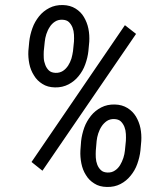

<svg xmlns="http://www.w3.org/2000/svg" viewBox="-20 -742 659 773"><path d="M97.7 -574.2 94.2 -536.6C93.3 -519.5 94.7 -502 98.1 -484.9C101.6 -467.8 107.9 -452.1 116.7 -438.5C125 -424.3 136.2 -413.1 150.4 -404.3C164.6 -395 181.2 -390.6 201.2 -390.1C221.7 -389.6 239.7 -394 255.9 -402.3C271.5 -410.6 285.2 -421.4 296.4 -435.5C307.6 -449.2 316.9 -464.8 323.2 -482.9C329.6 -500.5 334 -518.6 335.9 -536.6L339.4 -574.2C340.3 -591.8 339.4 -609.4 335.9 -626.5C332.5 -643.6 326.2 -659.2 317.9 -673.3C309.6 -687.5 298.3 -698.7 284.2 -707.5C270 -716.3 253.4 -721.2 233.4 -721.7C212.9 -722.2 194.8 -718.3 178.7 -710C162.6 -701.7 148.4 -690.4 137.2 -676.3C126 -662.1 116.7 -646.5 110.4 -628.4C104 -610.4 99.6 -592.3 97.7 -574.2ZM156.2 -535.6 160.2 -574.2C161.1 -583.5 163.1 -593.8 166.5 -604.5C169.9 -614.7 174.3 -624.5 180.2 -633.3C185.5 -642.1 192.9 -649.4 201.2 -654.8C209.5 -660.2 219.2 -663.1 231 -662.6C242.2 -662.1 251 -659.2 257.3 -653.3C263.7 -647 268.6 -639.6 272 -630.9C275.4 -622.1 277.3 -612.8 277.8 -602.5C278.3 -592.3 278.3 -583 277.8 -574.7L273.9 -536.1C272.5 -526.9 270.5 -516.6 267.6 -506.3C264.2 -496.1 259.8 -486.3 254.4 -478C248.5 -469.2 241.7 -461.9 233.4 -456.5C225.1 -451.2 214.8 -448.2 203.6 -448.7C192.4 -449.2 183.6 -452.1 177.2 -458C170.9 -463.9 166 -471.2 162.6 -480C159.2 -488.8 156.7 -498 156.2 -508.3C155.8 -518.1 155.8 -527.3 156.2 -535.6ZM106.9 -89.8 150.9 -54.7 527.8 -605.5 482.9 -640.6ZM306.6 -174.3 303.7 -136.2C302.7 -118.7 304.2 -101.1 307.6 -84C311 -66.9 316.9 -51.3 325.7 -37.6C334 -23.4 345.2 -12.2 359.4 -3.4C373.5 5.9 390.1 10.3 410.2 10.7C430.7 11.2 448.7 7.3 464.8 -1C481 -9.3 494.6 -20.5 505.9 -34.7C517.1 -48.3 526.4 -64 532.7 -82C539.1 -100.1 543.5 -118.2 545.4 -136.2L548.8 -174.3C549.8 -191.4 548.8 -209 545.4 -226.1C542 -243.2 535.6 -258.8 527.3 -272.9C518.6 -287.1 507.3 -298.3 493.2 -307.1C479 -315.9 462.4 -320.8 442.4 -321.3C421.9 -321.8 403.8 -317.9 387.7 -309.6C371.6 -301.3 357.4 -290 346.2 -275.9C335 -261.7 325.7 -246.1 319.3 -228.5C313 -210.4 308.6 -192.4 306.6 -174.3ZM365.7 -135.3 369.1 -174.8C370.1 -184.1 372.1 -194.3 375.5 -204.6C378.9 -214.8 383.3 -224.6 389.2 -233.4C394.5 -241.7 401.9 -249 410.2 -254.9C418.5 -260.3 428.7 -263.2 439.9 -262.7C451.2 -262.2 460 -259.3 466.3 -253.4C472.7 -247.1 477.5 -239.7 481 -231C484.4 -222.2 486.3 -212.9 486.8 -202.6C487.3 -192.4 487.3 -183.1 486.8 -174.8L482.9 -135.7C481.9 -126.5 480 -116.2 476.6 -106C473.1 -95.7 468.8 -85.9 463.4 -77.1C458 -68.4 451.2 -61 442.9 -55.7C434.6 -49.8 424.3 -46.9 412.6 -47.4C401.4 -47.9 392.6 -50.8 386.2 -57.1C379.9 -63 375 -70.3 371.6 -79.1C368.2 -87.9 366.2 -97.2 365.7 -107.4C365.2 -117.7 365.2 -127 365.7 -135.3Z"/></svg>

Font: Roboto Condensed
Style: Italic
Weight: 400
Designer: Google
Version: Version 1.000;PS 001.000;hotconv 1.0.88;makeotf.lib2.5.64775